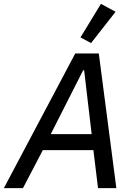

<svg xmlns="http://www.w3.org/2000/svg" viewBox="-49 -975 698 995"><path d="M459 0 435 -197H173L70 0H-29L341 -698H463L554 0ZM387 -611H382L214 -280H426ZM423 -752 368 -781 474 -955 550 -914Z"/></svg>

Font: IBM Plex Sans Text
Style: Italic
Weight: 450
Italic angle: -11°
Designer: Mike Abbink, Paul van der Laan, Pieter van Rosmalen
Foundry: Bold Monday
Version: Version 3.005